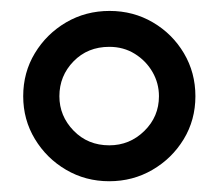

<svg xmlns="http://www.w3.org/2000/svg" viewBox="-20 -714 404 355"><path d="M181.9 -378.9Q138.2 -378.9 102.1 -400.1Q66.1 -421.2 44.5 -457Q22.9 -492.7 22.9 -536.1Q22.9 -580.1 44.5 -615.7Q66 -651.3 102.2 -672.6Q138.5 -693.8 182.6 -693.8Q226.6 -693.8 262.7 -672.6Q298.8 -651.4 320.1 -615.5Q341.3 -579.7 341.3 -536.1Q341.3 -492.2 319.6 -456.5Q297.9 -420.9 261.7 -399.9Q225.6 -378.9 181.9 -378.9ZM182.1 -445.3Q219.7 -445.3 246.8 -471.8Q273.9 -498.3 273.9 -536.1Q273.9 -560.1 262 -580.8Q250 -601.6 229.2 -614.5Q208.5 -627.4 182.1 -627.4Q142.1 -627.4 116 -600.6Q89.8 -573.7 89.8 -536.1Q89.8 -499.5 116.1 -472.4Q142.4 -445.3 182.1 -445.3Z"/></svg>

Font: Kameron
Style: Regular
Weight: 400
Designer: Vernon Adams
Foundry: Vernon Adams
Version: Version 1.100